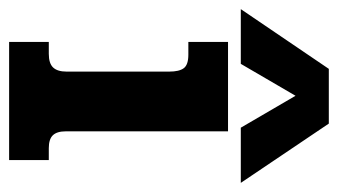

<svg xmlns="http://www.w3.org/2000/svg" viewBox="-235 -561 741 421"><g transform="rotate(90 135.5 -350.5)"><path d="M76 -701H196L326 -508H205L135 -628L65 -508H-55ZM17 -87H43Q64 -87 73 -96.5Q82 -106 82 -126V-351Q82 -373 74.5 -383Q67 -393 45 -393H17V-480H213V-124Q213 -105 221.5 -96Q230 -87 250 -87H276V0H17Z"/></g></svg>

Font: Pridi Medium
Style: Regular
Weight: 500
Designer: Katatrad Team
Foundry: CadsonDemak
Version: Version 1.001